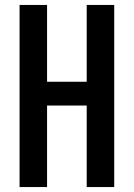

<svg xmlns="http://www.w3.org/2000/svg" viewBox="-20 -755 540 775"><path d="M59 0V-735H170V-425H330V-735H441V0H330V-329H170V0Z"/></svg>

Font: Iosevka SS18
Style: Bold
Weight: 700
Monospace: yes
Designer: Belleve Invis
Foundry: Belleve Invis
Version: Version 25.1.1; ttfautohint (v1.8.4)